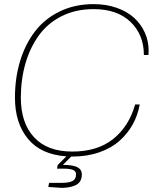

<svg xmlns="http://www.w3.org/2000/svg" viewBox="-20 -742 734 922"><path d="M373 95.2Q373 114.7 365 127.9Q356.9 141.1 342 147.7Q327.1 154.3 312 157Q296.9 159.7 276.9 160.2L211.9 155.8L215.8 136.2H272Q311.5 136.2 328.4 127.2Q345.2 118.2 345.2 95.2Q345.2 80.6 331.3 74.2Q317.4 67.9 284.2 67.9H253.9L256.8 50.8L298.8 8.8Q176.8 0.5 114.3 -75.2Q51.8 -150.9 51.8 -272.9Q51.8 -367.2 76.4 -448.5Q101.1 -529.8 147.7 -590.8Q194.3 -651.9 266.8 -687Q339.4 -722.2 429.2 -722.2Q490.7 -722.2 541.5 -704.1Q592.3 -686 625.2 -655.3Q658.2 -624.5 676 -584.2Q693.8 -543.9 693.8 -499Q693.8 -484.9 692.9 -478H670.9Q670.9 -574.7 607.2 -636.5Q543.5 -698.2 429.2 -698.2Q343.3 -698.2 275.6 -664.1Q208 -629.9 165.8 -570.8Q123.5 -511.7 101.8 -435.8Q80.1 -359.9 80.1 -272.9Q80.1 -151.4 143.6 -82.8Q207 -14.2 327.1 -14.2Q447.8 -14.2 523.4 -74.5Q599.1 -134.8 628.9 -240.2H650.9Q642.1 -189.5 617.9 -145.5Q593.8 -101.6 554.7 -66.4Q515.6 -31.2 457 -10.7Q398.4 9.8 327.1 9.8H321.8L282.2 49.8Q330.1 49.8 351.6 61Q373 72.3 373 95.2Z"/></svg>

Font: Creato Display Thin
Style: Italic
Weight: 265
Italic angle: -10°
Version: Version 1.000